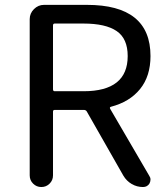

<svg xmlns="http://www.w3.org/2000/svg" viewBox="-20 -753 675 773"><path d="M200.2 -658.2Q193.4 -658.2 193.4 -650.4V-393.6Q193.4 -385.7 200.2 -385.7H316.4Q494.1 -385.7 494.1 -527.3Q494.1 -597.7 449.7 -627.9Q405.3 -658.2 316.4 -658.2ZM581.1 -44.9Q585.9 -38.1 585.9 -30.3Q585.9 -22.5 582 -14.6Q573.2 0 555.7 0Q531.2 0 510.3 -12.2Q489.3 -24.4 476.6 -45.9L329.1 -304.7Q325.2 -310.5 317.4 -310.5H200.2Q193.4 -310.5 193.4 -303.7V-46.9Q193.4 -27.3 179.7 -13.7Q166 0 146.5 0Q127 0 113.3 -13.7Q99.6 -27.3 99.6 -46.9V-675.8Q99.6 -699.2 116.7 -716.3Q133.8 -733.4 157.2 -733.4H330.1Q585.9 -733.4 585.9 -527.3Q585.9 -446.3 543.9 -394.5Q502 -342.8 426.8 -323.2Q419.9 -321.3 423.8 -314.5Z"/></svg>

Font: Gen Jyuu Gothic Regular
Style: Regular
Weight: 400
Designer: [Source Han Sans]
Ryoko NISHIZUKA  (kana & ideographs); Paul D. Hunt (Latin, Greek & Cyrillic); Wenlong ZHANG  (bopomofo
Version: Version 1.002.20150607